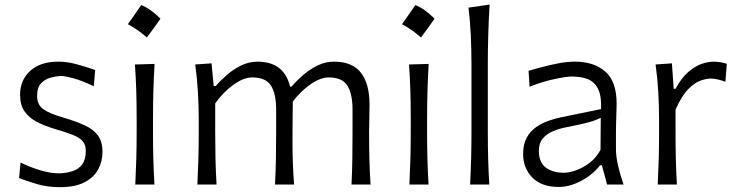

<svg xmlns="http://www.w3.org/2000/svg" viewBox="-20 -794 3173 826"><path d="M238.3 11.2Q183.1 11.2 137.9 -2.4Q92.8 -16.1 62 -27.8L68.4 -94.7Q111.8 -73.7 154.8 -61Q197.8 -48.3 234.9 -48.3Q266.1 -49.3 292 -57.6Q317.9 -65.9 333.5 -86.7Q349.1 -107.4 349.1 -145.5Q349.1 -170.4 336.2 -186Q323.2 -201.7 292.7 -213.9Q262.2 -226.1 209.5 -241.2Q169.4 -253.4 137 -270.5Q104.5 -287.6 85.4 -315.2Q66.4 -342.8 66.4 -386.2Q66.4 -449.7 110.1 -489.3Q153.8 -528.8 231 -528.8Q270.5 -528.8 315.4 -516.1Q360.4 -503.4 389.6 -492.7L383.3 -422.9Q336.4 -445.8 298.1 -456.5Q259.8 -467.3 241.2 -467.3Q221.7 -466.3 197.8 -460Q173.8 -453.6 156.7 -435.5Q139.6 -417.5 139.6 -380.9Q139.6 -343.8 166 -324.5Q192.4 -305.2 255.9 -287.1Q306.6 -272 343.8 -255.1Q380.9 -238.3 400.9 -211.7Q420.9 -185.1 420.9 -140.1Q420.9 -99.1 402.1 -64.7Q383.3 -30.3 343 -9.5Q302.7 11.2 238.3 11.2Z M587.6 -772.2Q625.8 -757.7 670.4 -713.7Q641.4 -671.8 611.8 -632.6Q593.6 -649.2 572.9 -663.7Q552.2 -678.2 530.2 -690Q545.2 -710.4 558.9 -730.6Q572.6 -750.7 587.6 -772.2ZM562 0Q564.9 -57.6 566.4 -111.1Q567.9 -164.6 567.9 -228.5V-280.8Q567.9 -348.6 566.2 -403.8Q564.5 -459 560.5 -516.6L645 -519Q641.6 -460.9 639.9 -405Q638.2 -349.1 638.2 -280.8V-228.5Q638.2 -164.6 639.6 -111.1Q641.1 -57.6 644.5 0Z M1492.2 0Q1495.1 -57.6 1495.8 -110.8Q1496.6 -164.1 1496.6 -226.1V-322.3Q1496.6 -390.6 1474.4 -425.8Q1452.1 -460.9 1394 -460.9Q1358.4 -460.9 1315.7 -431.2Q1272.9 -401.4 1239.7 -356.9Q1239.3 -333 1239 -301.5Q1238.8 -270 1238.5 -238.5Q1238.3 -207 1238.3 -182.6Q1238.3 -133.8 1240 -90.1Q1241.7 -46.4 1245.1 0H1163.1Q1166 -57.6 1167 -110.8Q1168 -164.1 1168 -226.1V-322.3Q1168 -390.6 1145.8 -425.8Q1123.5 -460.9 1064.9 -460.9Q1027.8 -460.9 983.4 -428.7Q939 -396.5 905.8 -349.1V-226.1Q905.8 -164.1 907 -110.8Q908.2 -57.6 911.6 0H829.1Q832 -57.6 833.5 -111.1Q835 -164.6 835 -228.5V-280.8Q835 -337.4 831.5 -397.5Q828.1 -457.5 819.8 -516.6L890.1 -521.5L899.4 -423.8H908.2Q927.7 -446.8 955.6 -471.2Q983.4 -495.6 1017.3 -512.2Q1051.3 -528.8 1087.4 -528.8Q1202.1 -528.8 1228 -421.4H1234.4Q1255.9 -446.8 1284.4 -471.4Q1313 -496.1 1346.7 -512.5Q1380.4 -528.8 1416.5 -528.8Q1495.6 -528.8 1532.7 -481.2Q1569.8 -433.6 1569.8 -343.3Q1569.8 -310.1 1568.8 -280.8Q1567.9 -251.5 1567.9 -228.5Q1567.9 -164.6 1569.1 -111.1Q1570.3 -57.6 1574.2 0Z M1766.8 -772.2Q1805 -757.7 1849.6 -713.7Q1820.6 -671.8 1791 -632.6Q1772.8 -649.2 1752.1 -663.7Q1731.4 -678.2 1709.4 -690Q1724.4 -710.4 1738.1 -730.6Q1751.8 -750.7 1766.8 -772.2ZM1741.2 0Q1744.1 -57.6 1745.6 -111.1Q1747.1 -164.6 1747.1 -228.5V-280.8Q1747.1 -348.6 1745.4 -403.8Q1743.7 -459 1739.7 -516.6L1824.2 -519Q1820.8 -460.9 1819.1 -405Q1817.4 -349.1 1817.4 -280.8V-228.5Q1817.4 -164.6 1818.8 -111.1Q1820.3 -57.6 1823.7 0Z M2002.4 0Q2005.4 -57.6 2006.8 -111.1Q2008.3 -164.6 2008.3 -228.5V-515.1Q2008.3 -581.1 2005.4 -642.1Q2002.4 -703.1 1995.6 -761.2L2086.4 -774.4Q2082.5 -710.9 2080.6 -647.2Q2078.6 -583.5 2078.6 -515.1V-228.5Q2078.6 -164.6 2080.1 -111.1Q2081.5 -57.6 2085 0Z M2383.8 10.3Q2310.1 10.3 2270.3 -30Q2230.5 -70.3 2230.5 -132.3Q2230.5 -174.3 2246.1 -202.1Q2261.7 -230 2286.6 -247.3Q2311.5 -264.6 2340.1 -274.4Q2368.7 -284.2 2394.5 -289.6L2565.9 -324.7Q2567.9 -384.3 2551.5 -414.3Q2535.2 -444.3 2505.9 -454.6Q2476.6 -464.8 2439.5 -464.8Q2418 -464.8 2366.5 -454.1Q2314.9 -443.4 2258.3 -420.9L2253.9 -489.7Q2277.8 -496.6 2312 -505.6Q2346.2 -514.6 2383.1 -521.7Q2419.9 -528.8 2452.6 -528.8Q2535.6 -528.8 2584.2 -486.1Q2632.8 -443.4 2632.8 -348.1Q2632.8 -325.2 2631.3 -289.6Q2629.9 -253.9 2629.9 -220.2V-153.8Q2629.9 -120.1 2638.7 -82Q2647.5 -43.9 2662.6 0H2591.8L2569.3 -83H2561.5Q2529.8 -42 2480.2 -15.9Q2430.7 10.3 2383.8 10.3ZM2405.3 -50.8Q2428.7 -50.8 2458.7 -61.5Q2488.8 -72.3 2517.1 -94Q2545.4 -115.7 2563.5 -149.4L2564.5 -287.1Q2555.7 -282.7 2541.3 -277.1Q2526.9 -271.5 2499 -264.4Q2471.2 -257.3 2421.4 -247.6Q2388.7 -241.7 2360.6 -230.2Q2332.5 -218.8 2315.4 -198.5Q2298.3 -178.2 2298.3 -145.5Q2298.3 -94.2 2328.9 -72.5Q2359.4 -50.8 2405.3 -50.8Z M2809.6 0Q2812.5 -57.6 2814 -111.1Q2815.4 -164.6 2815.4 -228.5V-280.8Q2815.4 -337.4 2812 -397.5Q2808.6 -457.5 2800.3 -516.6L2870.6 -521.5L2878.4 -412.1H2886.2Q2912.1 -459.5 2941.4 -484.6Q2970.7 -509.8 2999 -519.3Q3027.3 -528.8 3049.8 -528.8Q3078.1 -528.8 3106.9 -519.5L3100.6 -442.4Q3085 -448.2 3068.4 -452.1Q3051.8 -456.1 3038.1 -456.1Q3020 -456.1 2994.4 -447.5Q2968.8 -439 2940.7 -410.4Q2912.6 -381.8 2886.2 -322.3V-226.1Q2886.2 -164.1 2887.5 -110.8Q2888.7 -57.6 2892.1 0Z"/></svg>

Font: Pinar-FD Regular
Style: FD-Regular
Weight: 400
Designer: Amin Abedi
Version: Version 3.000